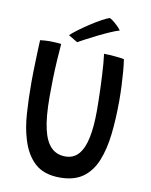

<svg xmlns="http://www.w3.org/2000/svg" viewBox="-94 -925 795 1012"><g transform="rotate(10 303.0 -419.0)"><path d="M297 18.5Q211 18.5 162.2 -26.2Q113.5 -71 90.5 -151Q73 -208 67.8 -284.2Q62.5 -360.5 62.5 -453Q62.5 -479.5 63.2 -510Q64 -540.5 65 -571.2Q66 -602 67 -629.5Q68 -657 69 -676.5Q81.5 -678 94.5 -679Q107.5 -680 120 -680Q137 -680 153.5 -678.8Q170 -677.5 182 -676Q178.5 -635 175.5 -586.2Q172.5 -537.5 171.2 -488Q170 -438.5 170 -395Q170 -339.5 173.8 -295.2Q177.5 -251 185.5 -217.5Q200 -155.5 229.8 -125.8Q259.5 -96 306 -96Q350 -96 377 -127.2Q404 -158.5 416.2 -217.8Q428.5 -277 428.5 -360.5Q428.5 -383 428 -413.5Q427.5 -444 426.2 -478.5Q425 -513 423.2 -547.5Q421.5 -582 419 -612.2Q416.5 -642.5 413.5 -664.5Q426.5 -664.5 442.5 -663.5Q458.5 -662.5 474.5 -661Q490.5 -659.5 503.2 -657.8Q516 -656 521.5 -654.5Q526 -625.5 529 -588.8Q532 -552 533.8 -512.5Q535.5 -473 535.5 -435Q535.5 -337 526 -254.2Q516.5 -171.5 491.5 -110.2Q466.5 -49 419.5 -15.2Q372.5 18.5 297 18.5ZM411.5 -855.5Q426 -847.5 439.2 -836Q452.5 -824.5 461.8 -814.5Q471 -804.5 473.5 -799.5Q456.5 -795 426.5 -782Q396.5 -769 363 -752.5Q329.5 -736 302 -721.2Q274.5 -706.5 263 -700L214.5 -729Q229 -743 256 -763Q283 -783 313.8 -803Q344.5 -823 371.2 -837.5Q398 -852 411.5 -855.5Z"/></g></svg>

Font: Grandstander Thin
Style: Regular
Weight: 400
Version: Version 1.200